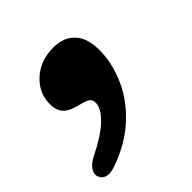

<svg xmlns="http://www.w3.org/2000/svg" viewBox="-144 -240 511 511"><g transform="rotate(-45 112.0 15.5)"><path d="M51 -3Q27.5 -10 18 -23.8Q8.5 -37.5 9.5 -59Q10 -98.5 41.8 -127.5Q73.5 -156.5 122.5 -156.5Q163 -156.5 185 -131Q207 -105.5 204.5 -55.5Q202.5 -9.5 181 37Q159.5 83.5 117.2 122Q75 160.5 11.5 182.5Q-24.5 194.5 -35.5 171.5Q-41 159.5 -32.8 146.5Q-24.5 133.5 -4.5 123.5Q43 100.5 69.8 76Q96.5 51.5 98.5 29.5Q99 17.5 92.8 12Q86.5 6.5 71 2.5Z"/></g></svg>

Font: Fraunces 144pt S100
Style: Bold Italic
Weight: 700
Italic angle: -16°
Version: Version 1.000; ttfautohint (v1.8.3)